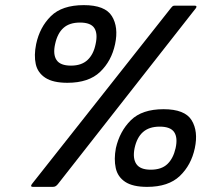

<svg xmlns="http://www.w3.org/2000/svg" viewBox="-20 -729 851 749"><path d="M108 0Q102 0 101.5 -3.5Q101 -7 106 -13L647 -698Q652 -704 654.5 -705.5Q657 -707 663 -707H738Q746 -707 746.5 -703Q747 -699 733 -683L206 -11Q202 -6 197.5 -3Q193 0 186 0ZM243 -406Q187 -406 157 -425.5Q127 -445 119.5 -479Q112 -513 121 -557Q135 -623 178.5 -666Q222 -709 307 -709Q390 -709 416.5 -666Q443 -623 429 -557Q415 -491 370.5 -448.5Q326 -406 243 -406ZM257 -473Q298 -473 321.5 -495Q345 -517 353 -557Q362 -598 348 -619.5Q334 -641 292 -641Q251 -641 227.5 -620Q204 -599 195 -557Q186 -517 200.5 -495Q215 -473 257 -473ZM554 0Q498 0 468.5 -19.5Q439 -39 431.5 -73.5Q424 -108 432 -151Q447 -217 490.5 -260Q534 -303 618 -303Q701 -303 727.5 -260Q754 -217 740 -151Q726 -85 681.5 -42.5Q637 0 554 0ZM568 -67Q610 -67 633 -89Q656 -111 665 -151Q674 -192 659.5 -213.5Q645 -235 603 -235Q562 -235 538 -214Q514 -193 505 -151Q497 -111 512 -89Q527 -67 568 -67Z"/></svg>

Font: Glory Thin SemiBold
Style: Italic
Weight: 600
Italic angle: -12°
Version: Version 1.011